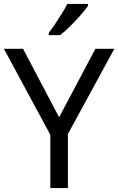

<svg xmlns="http://www.w3.org/2000/svg" viewBox="-20 -964 606 984"><path d="M283 -363 469 -714H566L328 -277V0H238V-273L0 -714H98ZM431 -934Q419 -916 394 -887.5Q369 -859 340.5 -830.5Q312 -802 288 -784H230V-796Q245 -815 262.5 -841Q280 -867 297 -894.5Q314 -922 325 -944H431Z"/></svg>

Font: Noto Sans Hatran
Style: Regular
Weight: 400
Designer: Monotype Design Team
Foundry: Monotype Imaging Inc.
Version: Version 2.001; ttfautohint (v1.8.4.7-5d5b)